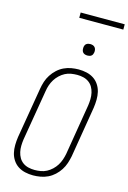

<svg xmlns="http://www.w3.org/2000/svg" viewBox="-160 -1181 845 1263"><g transform="rotate(15 262.5 -550.0)"><path d="M199 8Q171 8 144.5 2Q118 -4 96.5 -18Q75 -32 60.5 -54Q46 -76 40 -101.5Q34 -127 34.5 -155Q35 -183 39 -210L97 -555Q101 -580 109 -604.5Q117 -629 131.5 -651.5Q146 -674 166 -692.5Q186 -711 210 -722.5Q234 -734 260 -738.5Q286 -743 310 -743Q338 -743 364.5 -737Q391 -731 412.5 -717Q434 -703 448.5 -681Q463 -659 469 -633.5Q475 -608 474.5 -580Q474 -552 470 -525L413 -180Q408 -155 400 -130.5Q392 -106 377.5 -83.5Q363 -61 343 -42.5Q323 -24 299 -12.5Q275 -1 249 3.5Q223 8 199 8ZM200 -29Q220 -29 241 -32.5Q262 -36 281 -46Q300 -56 316.5 -71.5Q333 -87 344.5 -105.5Q356 -124 363 -144.5Q370 -165 374 -186L431 -531Q434 -552 434.5 -574Q435 -596 430.5 -616.5Q426 -637 416 -654.5Q406 -672 389.5 -684Q373 -696 352.5 -701Q332 -706 310 -706Q290 -706 268.5 -702.5Q247 -699 228 -689Q209 -679 192.5 -663.5Q176 -648 164.5 -629.5Q153 -611 146 -590.5Q139 -570 136 -549L78 -204Q75 -183 74.5 -161Q74 -139 78.5 -118.5Q83 -98 93 -80.5Q103 -63 119.5 -51Q136 -39 157 -34Q178 -29 200 -29ZM341 -846Q331 -846 322.5 -849Q314 -852 308.5 -859Q303 -866 302 -875.5Q301 -885 302 -895Q303 -901 306 -907Q309 -913 315 -917Q321 -921 327.5 -922.5Q334 -924 340 -924Q350 -924 358.5 -921Q367 -918 372.5 -911Q378 -904 379.5 -894.5Q381 -885 379 -875Q378 -869 375 -863Q372 -857 366.5 -853Q361 -849 354 -847.5Q347 -846 341 -846ZM225 -1072V-1108H525V-1072Z"/></g></svg>

Font: Iosevka Extralight
Style: Italic
Weight: 200
Italic angle: -9°
Monospace: yes
Designer: Belleve Invis
Foundry: Belleve Invis
Version: Version 32.5.0; ttfautohint (v1.8.4)